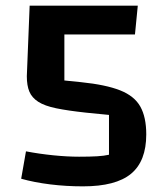

<svg xmlns="http://www.w3.org/2000/svg" viewBox="-20 -645 584 680"><path d="M274 15Q214 15 157.5 8Q101 1 55 -12L72 -109Q119 -100 168.5 -95Q218 -90 260 -90Q299 -90 324 -91.5Q349 -93 366 -97V-238L285 -246Q220 -253 179 -261.5Q138 -270 115.5 -284.5Q93 -299 84 -320.5Q75 -342 75 -375L85 -625H468L458 -523H208V-360L267 -354Q355 -345 405.5 -325Q456 -305 477 -267.5Q498 -230 498 -169Q498 -74 444 -29.5Q390 15 274 15Z"/></svg>

Font: Changa Medium
Style: Regular
Weight: 500
Designer: Eduardo Rodriguez Tunni
Foundry: Eduardo Rodriguez Tunni
Version: Version 3.003